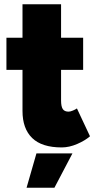

<svg xmlns="http://www.w3.org/2000/svg" viewBox="-20 -676 465 896"><path d="M268 12Q175 12 130 -32Q85 -76 85 -158V-656H265V-207Q265 -179 273 -167Q281 -155 300 -155Q308 -155 320 -160Q332 -165 339 -170L400 -40Q377 -20 340 -4Q303 12 268 12ZM10 -350V-500H368V-350ZM104 200 150 40H318L234 200Z"/></svg>

Font: Figtree Black
Style: Regular
Weight: 900
Designer: Erik Kennedy
Foundry: Erik Kennedy
Version: Version 2.001;gftools[0.9.30]